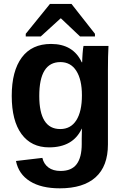

<svg xmlns="http://www.w3.org/2000/svg" viewBox="-20 -767 651 998"><path d="M291 211.9Q194.3 211.9 135.5 175Q76.7 138.2 63 69.8L200.2 53.7Q207.5 85.4 231.7 103.5Q255.9 121.6 294.9 121.6Q352.1 121.6 378.4 86.4Q404.8 51.3 404.8 -18.1V-45.9L405.8 -98.1H404.8Q359.4 -1 234.9 -1Q142.6 -1 91.8 -70.3Q41 -139.6 41 -268.6Q41 -397.9 93.3 -468.3Q145.5 -538.6 245.1 -538.6Q360.4 -538.6 404.8 -443.4H407.2Q407.2 -460.4 409.4 -489.7Q411.6 -519 414.1 -528.3H543.9Q541 -475.6 541 -406.2V-16.1Q541 96.7 477.1 154.3Q413.1 211.9 291 211.9ZM405.8 -271.5Q405.8 -353 376.7 -398.7Q347.7 -444.3 293.9 -444.3Q184.1 -444.3 184.1 -268.6Q184.1 -96.2 293 -96.2Q347.7 -96.2 376.7 -141.8Q405.8 -187.5 405.8 -271.5ZM473.6 -591.3V-577.6H396L296.9 -671.4H294.9L191.9 -577.6H113.8V-591.3L239.7 -746.6H351.6Z"/></svg>

Font: Arial
Style: Bold
Weight: 700
Designer: Steve Matteson
Foundry: Ascender Corporation
Version: Version 2.00.3